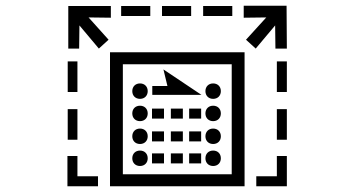

<svg xmlns="http://www.w3.org/2000/svg" viewBox="-20 -637 1240 672"><path d="M791 -412V-27H410V-412ZM251 -148V-255H217V-148ZM323 15V-20H251V-91H216V15ZM443 -318C443 -302 454 -291 470 -291C486 -291 497 -302 497 -318C497 -334 486 -345 470 -345C454 -345 443 -334 443 -318ZM443 -240C443 -224 454 -213 470 -213C486 -213 497 -224 497 -240C497 -256 486 -267 470 -267C454 -267 443 -256 443 -240ZM443 -160C443 -144 454 -133 470 -133C486 -133 497 -144 497 -160C497 -176 486 -187 470 -187C454 -187 443 -176 443 -160ZM443 -83C443 -67 454 -56 470 -56C486 -56 497 -67 497 -83C497 -99 486 -110 470 -110C454 -110 443 -99 443 -83ZM554 -222V-257H512V-222ZM554 -142V-177H512V-142ZM554 -65V-100H512V-65ZM620 -222V-257H578V-222ZM620 -142V-177H578V-142ZM620 -65V-100H578V-65ZM513 -336V-305H685L552 -394L566 -336ZM836 -454H365V15H836ZM684 -222V-257H642V-222ZM684 -142V-177H642V-142ZM684 -65V-100H642V-65ZM699 -318C699 -302 710 -291 726 -291C742 -291 753 -302 753 -318C753 -334 742 -345 726 -345C710 -345 699 -334 699 -318ZM699 -240C699 -224 710 -213 726 -213C742 -213 753 -224 753 -240C753 -256 742 -267 726 -267C710 -267 699 -256 699 -240ZM699 -160C699 -144 710 -133 726 -133C742 -133 753 -144 753 -160C753 -176 742 -187 726 -187C710 -187 699 -176 699 -160ZM699 -83C699 -67 710 -56 726 -56C742 -56 753 -67 753 -83C753 -99 742 -110 726 -110C710 -110 699 -99 699 -83ZM949 -20H877V15H984V-91H949ZM251 -315V-422H217V-315ZM258 -548 326 -467 360 -498 290 -576 368 -575V-616H219V-467H257ZM949 -315H984V-422H949ZM949 -148H984V-255H949ZM506 -581V-616H404V-581ZM649 -581V-616H547V-581ZM793 -581V-616H691V-581ZM833 -617V-575L912 -576L841 -498L875 -467L943 -548L944 -467H984L983 -617Z"/></svg>

Font: CryptoKit 1.4
Style: Regular
Weight: 400
Monospace: yes
Designer: Oceane Juvin
Foundry: http://www.head-geneve.ch
Version: Version 1.000